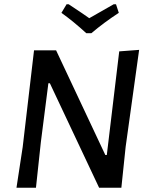

<svg xmlns="http://www.w3.org/2000/svg" viewBox="-20 -877 702 897"><path d="M522 -857 535 -817Q466 -772 407 -722H383Q323 -777 267 -817L291 -857H301Q378 -806 397 -792Q409 -799 511 -857ZM630 -644 567 -191 547 0H443L213 -488H206L171 -214L148 0H57L86 -190L139 -642H242L472 -153H479L537 -637Z"/></svg>

Font: Alegreya Sans SC Medium
Style: Italic
Weight: 500
Italic angle: -7°
Designer: Juan Pablo del Peral
Foundry: Huerta Tipografica
Version: Version 2.007